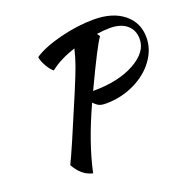

<svg xmlns="http://www.w3.org/2000/svg" viewBox="-142 -871 1066 1086"><g transform="rotate(-20 391.0 -327.5)"><path d="M782.2 -539.1Q782.2 -466.8 735.8 -403.6Q689.5 -340.3 610.1 -302.7Q530.8 -265.1 439 -265.1Q414.1 -265.1 399.7 -271.5Q385.3 -277.8 367.2 -296.9Q271 -86.9 235.8 81.1Q200.2 72.3 175.3 50.8Q150.4 29.3 129.9 -6.8Q160.2 -65.4 296.9 -391.1Q333 -478 348.4 -520.3Q363.8 -562.5 377.9 -619.1Q282.7 -588.4 226.1 -542Q208.5 -554.2 189.7 -587.2Q170.9 -620.1 168.9 -643.1Q227.1 -682.6 332.5 -709.2Q438 -735.8 535.2 -735.8Q648.9 -735.8 715.6 -681.9Q782.2 -627.9 782.2 -539.1ZM604 -659.2Q569.3 -659.2 525.9 -652.8L538.1 -634.8Q507.3 -595.7 395 -356.9Q547.9 -356.9 645.5 -410.9Q743.2 -464.8 743.2 -543.9Q743.2 -596.7 707 -627.9Q670.9 -659.2 604 -659.2Z"/></g></svg>

Font: Kaushan Script
Style: Regular
Weight: 400
Designer: Pablo Impallari
Foundry: Pablo Impallari
Version: Version 1.002